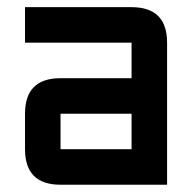

<svg xmlns="http://www.w3.org/2000/svg" viewBox="-20 -508 528 528"><path d="M439.5 0H146.5Q48.8 0 48.8 -97.7V-195.3Q48.8 -293 146.5 -293H341.8V-390.6H48.8V-488.3H341.8Q439.5 -488.3 439.5 -390.6ZM146.5 -97.7H341.8V-195.3H146.5Z"/></svg>

Font: BabelStone Runic Staveless Rule
Style: Regular
Weight: 400
Designer: Andrew West
Foundry: BabelStone
Version: Version 3.002 March 14, 2022